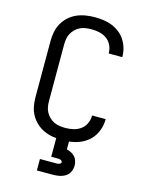

<svg xmlns="http://www.w3.org/2000/svg" viewBox="-139 -829 878 1134"><g transform="rotate(15 300.0 -261.5)"><path d="M297 8Q269 8 241 3.5Q213 -1 187 -12.5Q161 -24 140 -43Q119 -62 105 -86.5Q91 -111 85.5 -139Q80 -167 80 -195V-540Q80 -568 85.5 -596Q91 -624 105 -648.5Q119 -673 140 -692Q161 -711 187 -722.5Q213 -734 241 -738.5Q269 -743 297 -743Q324 -743 350.5 -739.5Q377 -736 402 -726Q427 -716 448.5 -699.5Q470 -683 484.5 -660.5Q499 -638 506.5 -612Q514 -586 514 -560Q514 -559 514 -558Q514 -557 514 -557H431Q431 -557 431 -557.5Q431 -558 431 -558Q431 -583 420.5 -606Q410 -629 390 -643.5Q370 -658 346 -663.5Q322 -669 297 -669Q280 -669 262 -666.5Q244 -664 228 -656.5Q212 -649 199 -636.5Q186 -624 177.5 -608.5Q169 -593 166 -575.5Q163 -558 163 -540V-195Q163 -177 166 -159.5Q169 -142 177.5 -126.5Q186 -111 199 -98.5Q212 -86 228 -78.5Q244 -71 262 -68.5Q280 -66 297 -66Q322 -66 346 -71.5Q370 -77 390 -91.5Q410 -106 420.5 -129Q431 -152 431 -177Q431 -177 431 -177.5Q431 -178 431 -178H514Q514 -178 514 -177Q514 -176 514 -175Q514 -149 506.5 -123Q499 -97 484.5 -74.5Q470 -52 448.5 -35.5Q427 -19 402 -9Q377 1 350.5 4.5Q324 8 297 8ZM200 220V150H300Q305 150 309.5 149.5Q314 149 318 147.5Q322 146 325.5 143Q329 140 329 135Q329 131 325.5 127.5Q322 124 318 122.5Q314 121 309.5 120.5Q305 120 300 120H261V0H339V54Q353 57 366.5 64Q380 71 389.5 81.5Q399 92 403.5 106.5Q408 121 408 135Q408 155 399.5 173Q391 191 374.5 201.5Q358 212 338.5 216Q319 220 300 220Z"/></g></svg>

Font: Iosevka Mono
Style: Regular
Weight: 400
Designer: Belleve Invis
Foundry: Belleve Invis
Version: Version 11.1.1